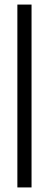

<svg xmlns="http://www.w3.org/2000/svg" viewBox="-20 -820 214 840"><path d="M56 0V-800H118V0Z"/></svg>

Font: Big Shoulders Text Light
Style: Regular
Weight: 300
Designer: Patric King
Foundry: XO Type Co
Version: Version 1.000; ttfautohint (v1.8.2)